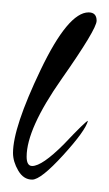

<svg xmlns="http://www.w3.org/2000/svg" viewBox="-20 -274 176 310"><path d="M123 -254Q136 -254 136 -240.5Q136 -227 79.5 -146.5Q23 -66 23 -21Q23 -6 32 -6Q48 -6 83 -41Q118 -78 122 -79Q118 -63 82 -23.5Q46 16 32 16Q18 16 9.5 1.5Q1 -13 1 -27Q1 -68 45.5 -161Q90 -254 123 -254Z"/></svg>

Font: Ruthie
Style: Regular
Weight: 400
Designer: Robert E. Leuschke
Foundry: Robert E. Leuschke
Version: Version 1.003